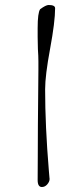

<svg xmlns="http://www.w3.org/2000/svg" viewBox="-20 -602 324 770"><path d="M148 148Q131 148 131 120Q131 82 131.5 27Q132 -28 132 -101L134 -321Q134 -335 134 -356Q134 -377 132 -405Q131 -433 131 -454Q131 -475 131 -489Q131 -551 141 -565Q164 -582 175 -582Q201 -582 201 -569Q201 -542 196 -501.5Q191 -461 181 -407Q171 -353 166 -312.5Q161 -272 161 -244Q161 -97 176 83Q179 120 179 115Q179 127 169 138Q160 148 148 148Z"/></svg>

Font: Ole
Style: Regular
Weight: 400
Designer: Robert E. Leuschke
Foundry: Robert E. Leuschke
Version: Version 1.010; ttfautohint (v1.8.3)